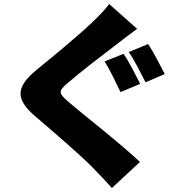

<svg xmlns="http://www.w3.org/2000/svg" viewBox="-20 -853 850 959"><path d="M597 -584 502 -546C529 -506 561 -435 582 -393L680 -434C662 -470 624 -546 597 -584ZM720 -633 623 -593C651 -554 685 -484 707 -442L803 -483C785 -518 746 -594 720 -633ZM525 -833C507 -806 471 -771 438 -739C371 -675 244 -570 165 -506C60 -420 54 -360 155 -273C245 -196 387 -74 442 -17C474 16 507 50 539 86L679 -44C580 -138 385 -289 320 -346C272 -388 270 -397 319 -439C381 -493 505 -588 567 -635C594 -656 628 -682 665 -709Z"/></svg>

Font: GenEiGothic-pro-Heavy
Style: Bold
Weight: 900
Designer: Ryoko NISHIZUKA (kana & ideographs); Paul D. Hunt (Latin, Greek & Cyrillic); Wenlong ZHANG (bopomofo); Sandoll Communica
Foundry: Adobe Systems Incorporated; o_tamon
Version: Version 1.000.140830